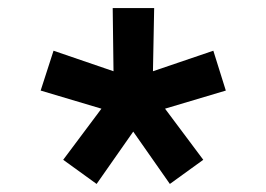

<svg xmlns="http://www.w3.org/2000/svg" viewBox="-20 -519 662 477"><path d="M137 -122 232 -249 81 -294 113 -393 262 -342 260 -499H363L360 -342L510 -393L541 -294L390 -249L485 -122L402 -62L311 -192L220 -62Z"/></svg>

Font: Enso SemiBold
Style: Regular
Weight: 600
Designer: Coji Morishita
Foundry: UNDERFOREST DESIGN
Version: Version 1.000